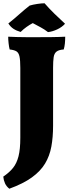

<svg xmlns="http://www.w3.org/2000/svg" viewBox="-35 -903 448 1172"><path d="M289 -135Q289 -66 278.5 -8.5Q268 49 240 95.5Q212 142 159.5 180Q107 218 22 249Q4 235 -4.5 216Q-13 197 -15 175Q22 150 44.5 122Q67 94 78 51Q89 8 89 -62V-488Q89 -535 84 -558Q79 -581 65.5 -589.5Q52 -598 24 -601Q20 -616 17.5 -638.5Q15 -661 15 -679Q36 -678 66.5 -677Q97 -676 129.5 -676Q162 -676 189 -676Q230 -676 279.5 -676.5Q329 -677 363 -679Q363 -656 361 -637Q359 -618 354 -601Q324 -599 310 -588Q296 -577 292.5 -553.5Q289 -530 289 -488ZM91 -708Q66 -715 47.5 -727Q29 -739 16 -760Q48 -785 81 -814.5Q114 -844 146 -869Q166 -875 192.5 -879Q219 -883 237 -883Q264 -852 295.5 -821Q327 -790 362 -758Q343 -737 314 -723.5Q285 -710 258 -707Q236 -724 214.5 -735.5Q193 -747 165 -762Q146 -752 127 -738.5Q108 -725 91 -708Z"/></svg>

Font: Vollkorn Black
Style: Regular
Weight: 900
Designer: Friedrich Althausen
Foundry: Friedrich Althausen
Version: Version 5.000